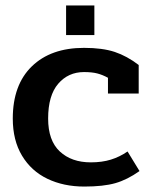

<svg xmlns="http://www.w3.org/2000/svg" viewBox="-20 -671 560 706"><path d="M223 -651H327V-542H223ZM27 -235Q27 -359 97 -427Q167 -495 289 -495Q357 -495 402 -480Q447 -465 490 -432V-327H377V-385Q357 -396 337.5 -401Q318 -406 289 -406Q231 -406 194 -363Q157 -320 157 -235Q157 -154 200 -114Q243 -74 314 -74Q355 -74 387.5 -84Q420 -94 449 -114L493 -42Q448 -10 404 2.5Q360 15 290 15Q214 15 154.5 -13.5Q95 -42 61 -98.5Q27 -155 27 -235Z"/></svg>

Font: Pridi Medium
Style: Regular
Weight: 500
Designer: Katatrad Team
Foundry: CadsonDemak
Version: Version 1.001